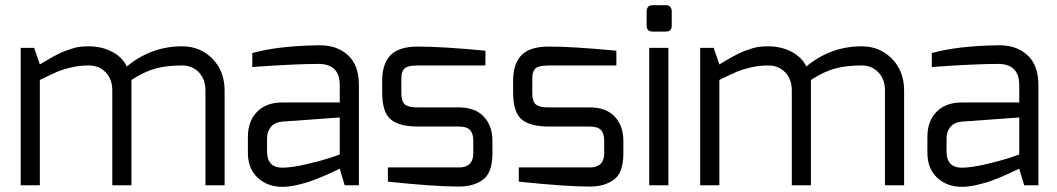

<svg xmlns="http://www.w3.org/2000/svg" viewBox="-20 -716 4083 742"><path d="M60 0V-531H112L134 -467Q140 -471 158.5 -481.5Q177 -492 184.5 -496.5Q192 -501 208.5 -509Q225 -517 235.5 -520.5Q246 -524 261 -529Q276 -534 291.5 -535.5Q307 -537 323 -537Q373 -537 413 -516Q453 -495 470 -459Q564 -537 684 -537Q754 -537 801 -489Q848 -441 848 -366V0H774V-366Q774 -410 748.5 -436.5Q723 -463 684 -463Q624 -463 580.5 -451Q537 -439 488 -407V-368V0H414V-366Q414 -410 388.5 -436.5Q363 -463 323 -463Q286 -463 253.5 -455Q221 -447 203 -439.5Q185 -432 134 -407V0Z M938 -126V-187Q938 -248 973.5 -284Q1009 -320 1071 -320Q1170 -320 1235 -320Q1262 -320 1277.5 -320Q1293 -320 1293 -320Q1293 -349 1293 -369Q1293 -373 1293 -376Q1293 -379 1293 -381.5Q1293 -384 1293 -385.5Q1293 -387 1293 -387Q1293 -469 1211 -469Q1121 -469 955 -457V-511Q1056 -539 1214 -541Q1215 -541 1217 -541Q1283 -541 1325 -502.5Q1367 -464 1367 -387V0H1312L1293 -64L1278 -57Q1264 -50 1240 -39.5Q1216 -29 1188 -18.5Q1160 -8 1128 -1Q1096 6 1071 6Q1014 6 976 -29Q938 -64 938 -126ZM1012 -131Q1012 -68 1071 -68Q1107 -68 1162.5 -81Q1218 -94 1256 -106L1293 -119V-262L1071 -246Q1041 -243 1026.5 -225Q1012 -207 1012 -181Z M1457 -358V-404Q1457 -469 1489 -502.5Q1521 -536 1595 -536Q1690 -536 1856 -520V-463H1595Q1572 -463 1558 -459Q1544 -455 1538.5 -445.5Q1533 -436 1532 -428Q1531 -420 1531 -404V-358Q1531 -338 1535.5 -326Q1540 -314 1550 -309Q1560 -304 1569 -302.5Q1578 -301 1595 -301H1753Q1816 -301 1849.5 -265.5Q1883 -230 1883 -172V-123Q1883 -49 1847 -22Q1811 5 1753 5Q1660 5 1479 -14V-69H1753Q1755 -69 1757 -69Q1764 -69 1771 -70.5Q1778 -72 1787.5 -77Q1797 -82 1803 -94Q1809 -106 1809 -123V-172Q1809 -200 1796.5 -213.5Q1784 -227 1753 -227H1595Q1522 -227 1489.5 -255Q1457 -283 1457 -358Z M1963 -358V-404Q1963 -469 1995 -502.5Q2027 -536 2101 -536Q2196 -536 2362 -520V-463H2101Q2078 -463 2064 -459Q2050 -455 2044.5 -445.5Q2039 -436 2038 -428Q2037 -420 2037 -404V-358Q2037 -338 2041.5 -326Q2046 -314 2056 -309Q2066 -304 2075 -302.5Q2084 -301 2101 -301H2259Q2322 -301 2355.5 -265.5Q2389 -230 2389 -172V-123Q2389 -49 2353 -22Q2317 5 2259 5Q2166 5 1985 -14V-69H2259Q2261 -69 2263 -69Q2270 -69 2277 -70.5Q2284 -72 2293.5 -77Q2303 -82 2309 -94Q2315 -106 2315 -123V-172Q2315 -200 2302.5 -213.5Q2290 -227 2259 -227H2101Q2028 -227 1995.5 -255Q1963 -283 1963 -358Z M2479 -617V-671Q2479 -696 2503 -696H2553Q2576 -696 2576 -671V-617Q2576 -594 2553 -594H2503Q2479 -594 2479 -617ZM2489 0V-531H2563V0Z M2686 0V-531H2738L2760 -467Q2766 -471 2784.5 -481.5Q2803 -492 2810.5 -496.5Q2818 -501 2834.5 -509Q2851 -517 2861.5 -520.5Q2872 -524 2887 -529Q2902 -534 2917.5 -535.5Q2933 -537 2949 -537Q2999 -537 3039 -516Q3079 -495 3096 -459Q3190 -537 3310 -537Q3380 -537 3427 -489Q3474 -441 3474 -366V0H3400V-366Q3400 -410 3374.5 -436.5Q3349 -463 3310 -463Q3250 -463 3206.5 -451Q3163 -439 3114 -407V-368V0H3040V-366Q3040 -410 3014.5 -436.5Q2989 -463 2949 -463Q2912 -463 2879.5 -455Q2847 -447 2829 -439.5Q2811 -432 2760 -407V0Z M3564 -126V-187Q3564 -248 3599.5 -284Q3635 -320 3697 -320Q3796 -320 3861 -320Q3888 -320 3903.5 -320Q3919 -320 3919 -320Q3919 -349 3919 -369Q3919 -373 3919 -376Q3919 -379 3919 -381.5Q3919 -384 3919 -385.5Q3919 -387 3919 -387Q3919 -469 3837 -469Q3747 -469 3581 -457V-511Q3682 -539 3840 -541Q3841 -541 3843 -541Q3909 -541 3951 -502.5Q3993 -464 3993 -387V0H3938L3919 -64L3904 -57Q3890 -50 3866 -39.5Q3842 -29 3814 -18.5Q3786 -8 3754 -1Q3722 6 3697 6Q3640 6 3602 -29Q3564 -64 3564 -126ZM3638 -131Q3638 -68 3697 -68Q3733 -68 3788.5 -81Q3844 -94 3882 -106L3919 -119V-262L3697 -246Q3667 -243 3652.5 -225Q3638 -207 3638 -181Z"/></svg>

Font: Mina
Style: Regular
Weight: 400
Version: Version 1.000